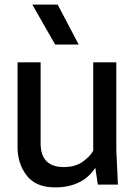

<svg xmlns="http://www.w3.org/2000/svg" viewBox="-20 -800 585 832"><path d="M218 12Q136 12 96 -39Q56 -90 56 -163V-530H156V-179Q156 -77 255 -76Q307 -76 339 -99.5Q371 -123 384 -147V-530H484V-150L491 0H404L393 -73Q338 12 218 12ZM321 -607H219L120 -780H230Z"/></svg>

Font: Tanohe Sans Medium
Style: Regular
Weight: 500
Designer: Village Type and Design LLC
Foundry: Cooper Hewitt Smithsonian Design Museum
Version: Version 1.00;September 29, 2021;FontCreator 13.0.0.2655 64-b